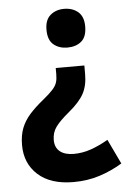

<svg xmlns="http://www.w3.org/2000/svg" viewBox="-53 -587 543 815"><g transform="rotate(-5 218.5 -180.0)"><path d="M316 -264Q316 -215 297.5 -181Q279 -147 234 -110Q194 -77 176.5 -53Q159 -29 159 3Q159 35 180 52Q201 69 239 69Q276 69 312 56.5Q348 44 386 22L436 127Q390 155 338.5 171.5Q287 188 228 188Q130 188 76.5 139.5Q23 91 23 13Q23 -29 35 -59.5Q47 -90 70.5 -116.5Q94 -143 130 -172Q157 -194 171 -209.5Q185 -225 189.5 -239.5Q194 -254 194 -274V-301H316ZM334 -466Q334 -422 311 -402.5Q288 -383 251 -383Q216 -383 192.5 -402.5Q169 -422 169 -466Q169 -508 192.5 -528Q216 -548 251 -548Q287 -548 310.5 -528Q334 -508 334 -466Z"/></g></svg>

Font: Noto Sans Ethiopic SemiCondensed
Style: Bold
Weight: 700
Width: 4
Designer: Monotype Design Team
Foundry: Monotype Imaging Inc.
Version: Version 2.102; ttfautohint (v1.8.4.7-5d5b)